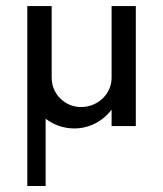

<svg xmlns="http://www.w3.org/2000/svg" viewBox="-20 -417 540 635"><path d="M349.1 -397V-159.7C349.1 -106.4 303.7 -63 248 -63C194.3 -63 150.9 -106.4 150.9 -159.7V-397H70.3V198.2H130.9V-24.4C157.2 -4.4 189.9 7.8 225.6 7.8C275.4 7.8 319.8 -16.1 349.1 -54.2V0H429.2V-397Z"/></svg>

Font: Now Medium
Style: Regular
Weight: 500
Designer: Alfredo Marco Pradil
Foundry: Alfredo Marco Pradil
Version: Version 1.200;hotconv 1.0.109;makeotfexe 2.5.65596